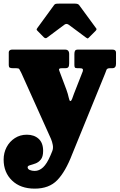

<svg xmlns="http://www.w3.org/2000/svg" viewBox="-46 -800 680 1084"><path d="M-25.5 101Q-25.5 63 -8.8 31Q8 -1 37.8 -20.2Q67.5 -39.5 105.5 -39.5Q146.5 -39.5 172 -16.5Q197.5 6.5 197.5 52Q197.5 85 184.2 101Q171 117 153.5 123.2Q136 129.5 123 133Q110 136.5 110 144Q110 154.5 122.2 159.8Q134.5 165 150 165Q175.5 165 197.2 144.8Q219 124.5 239 77.5L249 53.5Q255.5 37.5 252 18.5Q248.5 -0.5 242 -15.5L74 -389Q66 -405 62.8 -410Q59.5 -415 44.5 -415H26Q14.5 -415 9 -418.2Q3.5 -421.5 3.5 -432V-505Q3.5 -512 9 -516Q14.5 -520 22 -520H321Q344.5 -520 344.5 -495V-442.5Q344.5 -427.5 340 -421.2Q335.5 -415 323 -415H304Q292 -415 288.8 -411.8Q285.5 -408.5 289 -400L329 -293.5Q338 -268.5 342 -249Q346 -229.5 351 -229.5Q356.5 -229.5 360.8 -241Q365 -252.5 371.5 -270.5L421.5 -398Q424 -407.5 420 -411.2Q416 -415 402 -415H390.5Q379.5 -415 376.8 -419Q374 -423 374 -433V-495Q374 -508 378 -514Q382 -520 394.5 -520H588.5Q609 -520 609 -503V-440Q609 -415 588.5 -415H575.5Q558 -415 555 -405.2Q552 -395.5 547 -384L361 72Q323.5 169.5 277.2 217.2Q231 265 150 265Q69.5 265 22 219.2Q-25.5 173.5 -25.5 101ZM201 -590 166.5 -625Q161 -630.5 160.8 -633Q160.5 -635.5 165 -642L259 -771Q263 -777 268.8 -778.2Q274.5 -779.5 285.5 -779.5H378Q395 -779.5 401 -771L497 -640Q502.5 -634.5 493 -625L456 -588Q450.5 -582.5 448.5 -582.8Q446.5 -583 440 -587.5L342.5 -660Q329.5 -669.5 317.5 -660.5L219 -587Q210.5 -580.5 201 -590Z"/></svg>

Font: Besley* Narrow Fatface
Style: Regular
Weight: 900
Width: 4
Designer: Owen Earl
Foundry: indestructible type*
Version: Version 3.000; ttfautohint (v1.8.3)